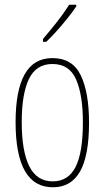

<svg xmlns="http://www.w3.org/2000/svg" viewBox="-20 -783 443 813"><path d="M357 -264Q357 -124 319 -57Q281 10 204 10Q46 10 46 -266Q46 -400 84.5 -468.5Q123 -537 202 -537Q287 -537 322 -464Q357 -391 357 -264ZM72 -266Q72 -143 104 -79Q136 -15 203 -15Q269 -15 300 -76Q331 -137 331 -265Q331 -380 302.5 -446Q274 -512 202 -512Q133 -512 102.5 -448.5Q72 -385 72 -266ZM303 -756Q287 -732 264.5 -704Q242 -676 219 -650.5Q196 -625 176 -606H162V-618Q196 -658 222 -691Q248 -724 273 -763H303Z"/></svg>

Font: Noto Sans ExtraCondensed Thin
Style: Regular
Weight: 100
Width: 2
Designer: Monotype Design Team
Foundry: Monotype Imaging Inc.
Version: Version 2.013; ttfautohint (v1.8.4.7-5d5b)